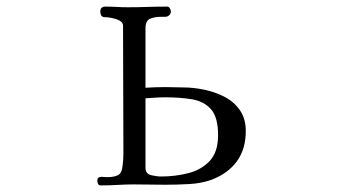

<svg xmlns="http://www.w3.org/2000/svg" viewBox="-20 -562 1040 582"><path d="M641 -152Q641 -207 619.5 -231Q598 -255 562 -261Q526 -267 481 -267Q466 -267 451 -266Q436 -265 421 -264V-54Q421 -35 438 -31Q455 -27 469 -27Q511 -27 550.5 -37Q590 -47 615.5 -74Q641 -101 641 -152ZM725 -165Q725 -110 698 -73Q671 -36 621 -17Q590 -6 552.5 -4Q515 -2 482 -2Q458 -2 434.5 -2.5Q411 -3 387 -3Q362 -3 337 -1.5Q312 0 286 0Q279 0 277 -5Q275 -10 275 -15Q275 -26 288 -26Q292 -26 296 -25.5Q300 -25 304 -25Q327 -25 338.5 -31.5Q350 -38 352 -63Q354 -79 354 -95Q354 -111 354 -126Q354 -215 353.5 -305Q353 -395 353 -484Q353 -494 342.5 -499.5Q332 -505 319 -507.5Q306 -510 298 -510Q290 -510 287 -515Q284 -520 284 -527Q284 -542 300 -542Q317 -542 333.5 -541Q350 -540 366 -540Q396 -540 426.5 -541Q457 -542 487 -542Q492 -542 495 -536.5Q498 -531 498 -527Q498 -517 487 -512Q483 -511 477.5 -511Q472 -511 467 -511Q448 -511 434.5 -505Q421 -499 421 -476V-296Q436 -297 451 -297.5Q466 -298 481 -298L535 -297Q566 -297 599.5 -290Q633 -283 661.5 -268Q690 -253 707.5 -227.5Q725 -202 725 -165Z"/></svg>

Font: Kaisei Tokumin
Style: Regular
Weight: 400
Designer: Font-Kai, 金井和夫
Foundry: KAZUO KANAI
Version: Version 5.003